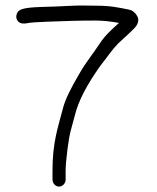

<svg xmlns="http://www.w3.org/2000/svg" viewBox="-20 -671 580 710"><path d="M222.7 -7.5V-39.2C222.7 -56.8 224.9 -83.6 229.5 -119C237.8 -184.8 243.9 -194.1 257.7 -247.6C269.7 -296.7 301.1 -357.8 351.9 -428.9C376.9 -460 392 -484.5 417.5 -510.7C445 -535.7 465.3 -554.8 476.8 -566.6C489.7 -579.9 496.4 -596.7 486.9 -612.3C480.1 -624 470.3 -632.7 457.6 -635.3C415.1 -643.8 388.8 -650 333.6 -650C320.2 -650 306.7 -650.2 293.2 -650.5C261.2 -651.3 220.6 -648.1 188.4 -647C108.5 -644.4 57.5 -645.2 45.5 -626.4C41.4 -619.9 38.8 -611.8 40.8 -603.5C46.1 -582.3 66.5 -582.1 83.4 -585.7C92.3 -587.6 119.2 -589.6 161.5 -591C234.6 -593.6 268.6 -595 333.6 -595C358.9 -595 385.9 -592.4 420 -586.3C395.1 -563.6 368.6 -540.6 349.1 -510.4C324.6 -472.5 298 -442 272.1 -396.2C240.8 -343 221.1 -302.2 213.4 -272.7C194.2 -198.2 174.1 -146.1 174.1 -39.1V-7.4C174.1 7 185.1 19 198.4 19C211.7 19 222.7 7 222.7 -7.5Z"/></svg>

Font: MewTooHand
Style: BdCond
Weight: 400
Designer: Mew Too, Robert Jablonski
Version: Version 0.77